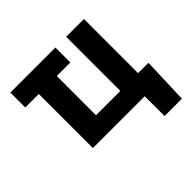

<svg xmlns="http://www.w3.org/2000/svg" viewBox="-165 -710 1043 1043"><g transform="rotate(-45 356.0 -188.5)"><path d="M386.7 -415.5H40.6V-530.3H386.7ZM676.1 152.3H542.6V0H500.5V-114.2H685.3ZM605.9 0H144.4V-530.3H282.6V-114.2H469.4V-530.3H605.9Z"/></g></svg>

Font: Pretendard JP Variable
Style: Regular
Weight: 400
Designer: Base glyphs from Inter by Rasmus Andersson; Hangul glyphs from Noto Sans CJK(Source Han Sans) by Jang Soo-young and Kang
Foundry: Kil Hyung-jin
Version: Version 1.307;Glyphs 3.2 (3192)